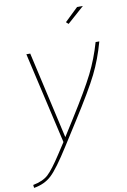

<svg xmlns="http://www.w3.org/2000/svg" viewBox="-139 -790 707 1073"><g transform="rotate(-10 214.5 -253.0)"><path d="M314 -645 301 -657 377 -730H410ZM-37 207Q20 196 50 168Q80 140 130 63L171 0L52 -519H74L186 -25L244 -117Q338 -266 378.5 -347Q419 -428 445 -519H466Q439 -421 399 -340.5Q359 -260 259 -103L177 26Q105 140 65.5 177Q26 214 -35 224Z"/></g></svg>

Font: Raleway-v4020 Thin
Style: Italic
Weight: 250
Italic angle: -12°
Designer: Matt McInerney, Pablo Impallari, Rodrigo Fuenzalida
Foundry: Matt McInerney, Pablo Impallari, Rodrigo Fuenzalida
Version: Version 4.020;PS 004.020;hotconv 1.0.88;makeotf.lib2.5.64775